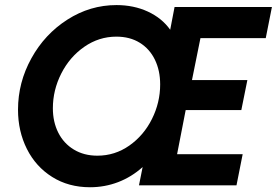

<svg xmlns="http://www.w3.org/2000/svg" viewBox="-20 -748 1118 775"><path d="M52.7 -305.2Q52.7 -415 106.7 -512.7Q160.6 -610.4 252.2 -668.9Q343.8 -727.5 450.2 -727.5Q520 -727.5 576.9 -701.2Q633.8 -674.8 667 -627.9L684.6 -719.7H1077.6L1052.7 -594.2H789.1L754.9 -424.8H978.5L954.1 -303.7H729.5L694.8 -125.5H959.5L934.6 0H541L555.7 -73.7Q511.2 -33.7 457 -12.9Q402.8 7.8 343.3 7.8Q256.8 7.8 190.7 -33.7Q124.5 -75.2 88.6 -146.7Q52.7 -218.3 52.7 -305.2ZM626.5 -407.2Q626.5 -463.4 605.2 -507.1Q584 -550.8 544.2 -575.4Q504.4 -600.1 449.7 -600.1Q379.4 -600.1 320.3 -559.1Q261.2 -518.1 227.3 -451.2Q193.4 -384.3 193.4 -311Q193.4 -255.9 215.3 -212.4Q237.3 -168.9 278.1 -144.3Q318.8 -119.6 373 -119.6Q443.8 -119.6 502 -160.4Q560.1 -201.2 593.3 -267.6Q626.5 -334 626.5 -407.2Z"/></svg>

Font: Reddit Sans Fudge
Style: Bold
Weight: 700
Italic angle: -11.25°
Designer: Stephen Hutchings
Version: Version 1.013